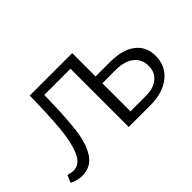

<svg xmlns="http://www.w3.org/2000/svg" viewBox="-72 -632 860 860"><g transform="rotate(-45 357.5 -202.5)"><path d="M674 -140Q674 -76 626.5 -38Q579 0 499 0H363V-369H197Q195 -237 185.5 -159Q176 -81 146.5 -36.5Q117 8 60 8Q34 8 2 -7L17 -42Q38 -36 49 -36Q90 -36 111 -83Q132 -130 139.5 -208.5Q147 -287 149 -413H418V-265H511Q588 -265 631 -232Q674 -199 674 -140ZM620 -130Q620 -173 589 -197.5Q558 -222 502 -222H418V-44H515Q564 -44 592 -67Q620 -90 620 -130Z"/></g></svg>

Font: Isabella Sans
Style: Regular
Weight: 400
Designer: Original fonts by Christian Thalmann (Catharsis Fonts), Modifications by Cristiano Sobral
Version: Version 0.002;July 12, 2020;FontCreator 13.0.0.2655 64-bit; 